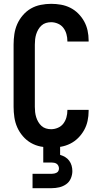

<svg xmlns="http://www.w3.org/2000/svg" viewBox="-20 -763 540 1003"><path d="M247 8Q220 8 192.5 2.5Q165 -3 141.5 -16.5Q118 -30 99.5 -51.5Q81 -73 70 -98Q59 -123 55 -150.5Q51 -178 51 -205V-530Q51 -557 55 -584.5Q59 -612 70 -637Q81 -662 99.5 -683.5Q118 -705 141.5 -718.5Q165 -732 192.5 -737.5Q220 -743 247 -743Q273 -743 298.5 -738.5Q324 -734 347 -722.5Q370 -711 388.5 -692.5Q407 -674 419.5 -651.5Q432 -629 437.5 -603.5Q443 -578 443 -552V-546H332V-549Q332 -567 327 -585Q322 -603 311 -617.5Q300 -632 282.5 -639.5Q265 -647 247 -647Q233 -647 220 -643Q207 -639 197 -630Q187 -621 180 -609Q173 -597 169 -584Q165 -571 163.5 -557.5Q162 -544 162 -530V-205Q162 -191 163.5 -177.5Q165 -164 169 -151Q173 -138 180 -126Q187 -114 197 -105Q207 -96 220 -92Q233 -88 247 -88Q265 -88 282.5 -95.5Q300 -103 311 -117.5Q322 -132 327 -150Q332 -168 332 -186V-189H443V-183Q443 -157 437.5 -131.5Q432 -106 419.5 -83.5Q407 -61 388.5 -42.5Q370 -24 347 -12.5Q324 -1 298.5 3.5Q273 8 247 8ZM150 220V145H250Q257 145 263.5 143.5Q270 142 276 139Q282 136 285 130Q288 124 288 117Q288 110 285 103.5Q282 97 276.5 93Q271 89 264 87.5Q257 86 250 86H206V-88H294V46Q308 50 320.5 57.5Q333 65 341.5 76.5Q350 88 354 102Q358 116 358 131Q358 150 350 169Q342 188 325.5 199.5Q309 211 289.5 215.5Q270 220 250 220Z"/></svg>

Font: Iosevka Term
Style: Bold
Weight: 700
Monospace: yes
Designer: Belleve Invis
Foundry: Belleve Invis
Version: Version 30.0.1